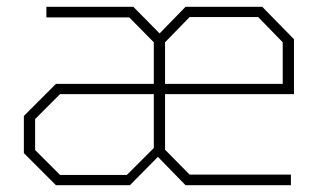

<svg xmlns="http://www.w3.org/2000/svg" viewBox="-20 -543 960 563"><path d="M144 0 50 -94V-203L144 -297H431V-419L359 -492H116V-523H371L448 -445L524 -523H749L842 -428V-267H464V-104L536 -31H833V0H524L443 -83L361 0ZM464 -297H809V-419L737 -493H536L464 -419ZM156 -30H352L431 -109V-267H156L83 -194V-103Z"/></svg>

Font: Tomorrow ExtraLight
Style: Regular
Weight: 275
Designer: Tony de Marco, Monica Rizzolli
Foundry: Just in Type
Version: Version 2.002